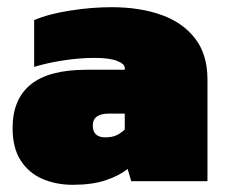

<svg xmlns="http://www.w3.org/2000/svg" viewBox="-20 -504 627 534"><path d="M182 10Q137 10 99 -6Q61 -22 38 -57Q15 -92 15 -148Q15 -228 65.5 -269Q116 -310 221 -310H327V-315Q327 -326 306 -334.5Q285 -343 242 -343Q204 -343 159.5 -336.5Q115 -330 75 -318V-448Q114 -465 174.5 -474.5Q235 -484 290 -484Q369 -484 429 -462.5Q489 -441 523 -396.5Q557 -352 557 -283V0H345L335 -34Q311 -15 273.5 -2.5Q236 10 182 10ZM273 -122Q292 -122 304.5 -128Q317 -134 327 -144V-188H283Q238 -188 238 -155Q238 -122 273 -122Z"/></svg>

Font: Kanit Black
Style: Regular
Weight: 900
Designer: Katatrad Team
Foundry: CadsonDemak
Version: Version 2.000; ttfautohint (v1.8.3)